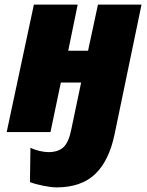

<svg xmlns="http://www.w3.org/2000/svg" viewBox="-20 -573 638 833"><path d="M110 217 112 68Q130 77 152 82Q174 87 190 87Q232 87 255 66Q278 45 289 -10L332 -215H244L199 0H9L127 -553H317L276 -353H362L405 -553H594L477 10Q453 125 392.5 182.5Q332 240 225 240Q203 240 168 233Q133 226 110 217Z"/></svg>

Font: Noto Sans Display Black
Style: Italic
Weight: 900
Italic angle: -12°
Designer: Monotype Design team
Foundry: Monotype Imaging Inc.
Version: Version 1.000